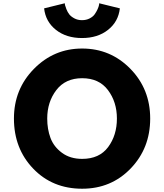

<svg xmlns="http://www.w3.org/2000/svg" viewBox="-20 -1136 1001 1171"><path d="M585 -1116 711 -1085Q702 -1004 639 -954Q576 -904 480 -904Q384 -904 321 -954Q258 -1004 249 -1085L375 -1116Q375 -1112 376.5 -1105Q378 -1098 385 -1080Q392 -1062 402.5 -1048.5Q413 -1035 433.5 -1024Q454 -1013 480 -1013Q506 -1013 526.5 -1023.5Q547 -1034 557.5 -1049Q568 -1064 575 -1079.5Q582 -1095 584 -1106ZM65 -413Q65 -592 187 -716Q309 -840 481 -840Q654 -840 775 -716.5Q896 -593 896 -413Q896 -232 777 -108.5Q658 15 481 15Q300 15 182.5 -107.5Q65 -230 65 -413ZM268 -413Q268 -348 288 -294.5Q308 -241 358 -204Q408 -167 481 -167Q586 -167 639.5 -239Q693 -311 693 -413Q693 -514 638.5 -586.5Q584 -659 481 -659Q379 -659 323.5 -586.5Q268 -514 268 -413Z"/></svg>

Font: Hussar
Style: BoldWeb
Weight: 700
Foundry: Cannot Into Space Fonts
Version: Version 2.00